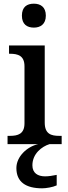

<svg xmlns="http://www.w3.org/2000/svg" viewBox="-20 -783 369 1043"><path d="M164 -633C199 -633 229 -651 229 -698C229 -746 199 -763 164 -763C127 -763 99 -746 99 -698C99 -651 127 -633 164 -633ZM21 0H187C126 14 69 68 69 130C69 206 121 240 209 240C230 240 267 234 288 224V167C264 172 243 175 225 175C185 175 156 157 156 115C156 52 207 13 249 0H315V-45H302C258 -45 223 -55 223 -117V-536H29V-491H34C77 -491 113 -481 113 -423V-113C113 -55 77 -45 34 -45H21Z"/></svg>

Font: Noto Serif Gurmukhi Medium
Style: Regular
Weight: 500
Designer: Vaibhav Singh and the Monotype Design Team
Foundry: Monotype Imaging Inc.
Version: Version 2.004